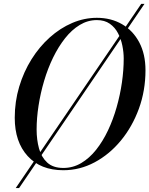

<svg xmlns="http://www.w3.org/2000/svg" viewBox="-20 -850 755 970"><path d="M59.5 100 693.5 -830.5H710L76.5 100ZM300 10Q185 10 119.8 -61.5Q54.5 -133 54.5 -255Q54.5 -337 77 -412Q99.5 -487 139.2 -550.5Q179 -614 231.5 -661Q284 -708 344.8 -734Q405.5 -760 469.5 -760Q541 -760 596.5 -727.8Q652 -695.5 683.5 -636Q715 -576.5 715 -495Q715 -392.5 681.8 -301.2Q648.5 -210 590.8 -140Q533 -70 458.2 -30Q383.5 10 300 10ZM300 -1.5Q348.5 -1.5 390 -26Q431.5 -50.5 465.5 -93.2Q499.5 -136 525.5 -191Q551.5 -246 569.2 -308.2Q587 -370.5 596 -433.5Q605 -496.5 605 -554.5Q605 -585.5 598.2 -619.2Q591.5 -653 576.2 -682.2Q561 -711.5 534.8 -730Q508.5 -748.5 469.5 -748.5Q423.5 -748.5 383 -724Q342.5 -699.5 308.8 -656.8Q275 -614 248.2 -559Q221.5 -504 203 -441.8Q184.5 -379.5 174.8 -316.5Q165 -253.5 165 -195.5Q165 -144.5 177 -100.2Q189 -56 218.5 -28.8Q248 -1.5 300 -1.5Z"/></svg>

Font: Bodoni Moda 18pt
Style: Italic
Weight: 400
Italic angle: -13°
Designer: Owen Earl
Foundry: indestructible type
Version: Version 2.005